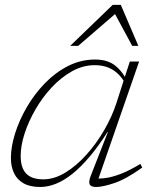

<svg xmlns="http://www.w3.org/2000/svg" viewBox="-20 -736 615 766"><path d="M343 -37 410.5 -209.5H409Q372.5 -152 337.2 -110.5Q302 -69 268.5 -42.2Q235 -15.5 203 -2.8Q171 10 140.5 10Q99.5 10 73.8 -4.8Q48 -19.5 35.8 -45.5Q23.5 -71.5 23.5 -105Q23.5 -150.5 40.2 -203.8Q57 -257 87.2 -309Q117.5 -361 159.2 -404Q201 -447 251.8 -472.8Q302.5 -498.5 359.5 -498.5Q410.5 -498.5 441.5 -472.8Q472.5 -447 491 -404.5L483.5 -396Q463.5 -435.5 432.5 -455.8Q401.5 -476 358 -476Q311 -476 267.5 -451.8Q224 -427.5 186.8 -387.8Q149.5 -348 121.8 -300Q94 -252 78.2 -203.5Q62.5 -155 62.5 -114Q62.5 -66.5 84.5 -43.5Q106.5 -20.5 153 -20.5Q196.5 -20.5 240.8 -47.5Q285 -74.5 324.8 -118.8Q364.5 -163 395.8 -217Q427 -271 444.5 -325L475.5 -421.5L498 -490.5H535L367.5 -8L357 -24.5Q376.5 -22.5 401.5 -25.8Q426.5 -29 460.5 -41.8Q494.5 -54.5 540 -82L547.5 -67.5Q482.5 -21 435.8 -5.5Q389 10 364 10Q342 10 337.5 -1.2Q333 -12.5 343 -37ZM260 -553 429.5 -716.5H462L532 -553H507.5L434 -689H449.5L292 -553Z"/></svg>

Font: Newsreader 9pt ExtraLight
Style: Italic
Weight: 250
Italic angle: -17°
Designer: Hugues Gentile
Foundry: Production Type
Version: Version 1.003